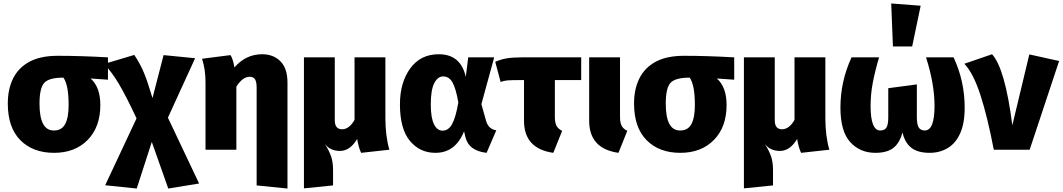

<svg xmlns="http://www.w3.org/2000/svg" viewBox="-20 -864 6132 1108"><path d="M292 18Q170 18 97.5 -55Q25 -128 25 -267Q25 -349 55.5 -411Q86 -473 149.5 -507.5Q213 -542 314 -542Q446 -542 603 -533V-404L503 -411Q559 -361 559 -258Q559 -131 486 -56.5Q413 18 292 18ZM292 -111Q336 -111 356 -148Q376 -185 376 -258Q376 -374 346 -416Q263 -416 235.5 -386Q208 -356 208 -266Q208 -111 290 -111Z M951 224 856 -45 769 224 587 205 768 -181Q708 -309 666.5 -379Q625 -449 581 -495L755 -547Q789 -496 810.5 -444.5Q832 -393 860 -298L924 -546L1106 -528L949 -185L1129 195Z M1639 224 1461 206V-359Q1461 -392 1451.5 -406.5Q1442 -421 1421 -421Q1380 -421 1344 -364V0H1166V-389Q1166 -463 1146 -525L1310 -546Q1324 -526 1333 -475Q1399 -551 1493 -551Q1558 -551 1598.5 -510Q1639 -469 1639 -388Z M1734 223V-533H1912V-170Q1912 -118 1954 -118Q1995 -118 2026 -172V-533H2204V-183Q2204 -79 2227 0L2064 18Q2050 -10 2041 -62Q2000 7 1942 7Q1886 7 1855 -33Q1879 5 1890.5 38Q1902 71 1902 118V206Z M2788 18Q2683 6 2665 -76L2658 -106Q2608 18 2493 18Q2403 18 2345.5 -51Q2288 -120 2288 -262Q2288 -388 2347.5 -469.5Q2407 -551 2512 -551Q2639 -551 2668 -420L2682 -533H2832L2758 -263Q2772 -215 2785 -167Q2798 -119 2844 -112ZM2534 -110Q2568 -110 2589 -148Q2610 -186 2625 -273Q2611 -353 2591.5 -388Q2572 -423 2537 -423Q2506 -423 2486 -384Q2466 -345 2466 -262Q2466 -184 2484.5 -147Q2503 -110 2534 -110Z M3173 18Q3004 -6 3004 -167V-402Q2925 -402 2907 -400Q2889 -398 2869 -391L2838 -507Q2868 -521 2902.5 -527Q2937 -533 2990 -533H3334V-402H3182V-190Q3182 -156 3191.5 -138Q3201 -120 3224 -109Z M3549 18Q3380 -6 3380 -167V-533H3558V-190Q3558 -156 3567.5 -138Q3577 -120 3600 -109Z M3906 18Q3784 18 3711.5 -55Q3639 -128 3639 -267Q3639 -349 3669.5 -411Q3700 -473 3763.5 -507.5Q3827 -542 3928 -542Q4060 -542 4217 -533V-404L4117 -411Q4173 -361 4173 -258Q4173 -131 4100 -56.5Q4027 18 3906 18ZM3906 -111Q3950 -111 3970 -148Q3990 -185 3990 -258Q3990 -374 3960 -416Q3877 -416 3849.5 -386Q3822 -356 3822 -266Q3822 -111 3904 -111Z M4273 223V-533H4451V-170Q4451 -118 4493 -118Q4534 -118 4565 -172V-533H4743V-183Q4743 -79 4766 0L4603 18Q4589 -10 4580 -62Q4539 7 4481 7Q4425 7 4394 -33Q4418 5 4429.5 38Q4441 71 4441 118V206Z M5345 18Q5277 18 5239.5 -11Q5202 -40 5188 -100Q5172 -39 5135.5 -10.5Q5099 18 5032 18Q4943 18 4886.5 -44Q4830 -106 4830 -243Q4830 -394 4894 -533H5053Q5029 -452 5016.5 -385.5Q5004 -319 5004 -253Q5004 -111 5060 -111Q5085 -111 5095.5 -127.5Q5106 -144 5106 -188V-355L5271 -377V-188Q5271 -145 5282 -128Q5293 -111 5317 -111Q5373 -111 5373 -253Q5373 -380 5324 -533H5483Q5547 -396 5547 -243Q5547 -152 5521 -94.5Q5495 -37 5449 -9.5Q5403 18 5345 18ZM5244 -596H5133L5123 -844L5293 -831Z M5922 0H5715Q5678 -193 5637 -318Q5596 -443 5545 -496L5705 -551Q5780 -469 5822 -141L5920 -550L6092 -512Z"/></svg>

Font: Trujillo ExtraBold
Style: Regular
Weight: 800
Designer: Fira Sans original fonts by bBox Type GmbH, Carrois Corporate GbR, & Edenspiekermann AG / Changes by Cristiano Sobral
Foundry: Fira Sans original fonts by bBox Type GmbH, Carrois Corporate GbR, & Edenspiekermann AG / Changes by Cristiano Sobral
Version: Version 4.301;July 28, 2020;FontCreator 13.0.0.2655 64-bit